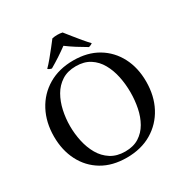

<svg xmlns="http://www.w3.org/2000/svg" viewBox="-204 -1074 1211 1255"><g transform="rotate(-30 401.0 -446.5)"><path d="M752 -354Q752 -246 708 -163Q664 -80 584 -32.5Q504 15 395 15Q287 15 210 -31Q133 -77 91.5 -158Q50 -239 50 -342Q50 -449 94 -532.5Q138 -616 218.5 -663.5Q299 -711 407 -711Q514 -711 591 -665Q668 -619 710 -538.5Q752 -458 752 -354ZM628 -344Q628 -405 616 -463Q604 -521 577.5 -568Q551 -615 508 -642.5Q465 -670 403 -670Q340 -670 296.5 -642Q253 -614 226.5 -568Q200 -522 187.5 -465Q175 -408 175 -349Q175 -291 187.5 -233.5Q200 -176 227 -129Q254 -82 298.5 -53.5Q343 -25 406 -25Q468 -25 510.5 -52Q553 -79 579 -124.5Q605 -170 616.5 -227Q628 -284 628 -344ZM400 -826Q369 -803 334 -780Q299 -757 261 -735Q244 -738 233 -748Q254 -769 277.5 -797.5Q301 -826 323.5 -854.5Q346 -883 362 -904Q370 -906 380.5 -907Q391 -908 401 -908Q410 -908 420.5 -907Q431 -906 439 -904Q456 -883 478.5 -854.5Q501 -826 525 -797.5Q549 -769 569 -748Q557 -739 541 -735Q503 -757 467.5 -779.5Q432 -802 400 -826Z"/></g></svg>

Font: Tiro Gurmukhi
Style: Regular
Weight: 400
Designer: Gurmukhi: John Hudson & Fiona Ross. Latin: John Hudson.
Foundry: Tiro Typeworks Ltd.
Version: Version 1.52